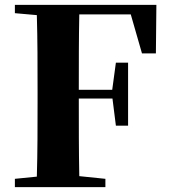

<svg xmlns="http://www.w3.org/2000/svg" viewBox="-20 -767 697 787"><path d="M621 -747H41V-713L131 -705C134 -602 134 -499 134 -395V-351C134 -247 134 -144 131 -43L41 -34V0H412V-34L305 -45C303 -147 303 -251 303 -360V-363H441L455 -252H505V-510H455L440 -399H303C303 -505 303 -608 305 -708H516L562 -548H619Z"/></svg>

Font: Noto Serif CJK JP Black
Style: Regular
Weight: 900
Designer: Ryoko NISHIZUKA 西塚涼子 (kana & ideographs); Frank Grießhammer (Latin, Greek & Cyrillic); Wenlong ZHANG 张文龙 (bopomofo); San
Foundry: Adobe Systems Incorporated
Version: Version 1.001;PS 1.001;hotconv 16.6.54;makeotf.lib2.5.65590